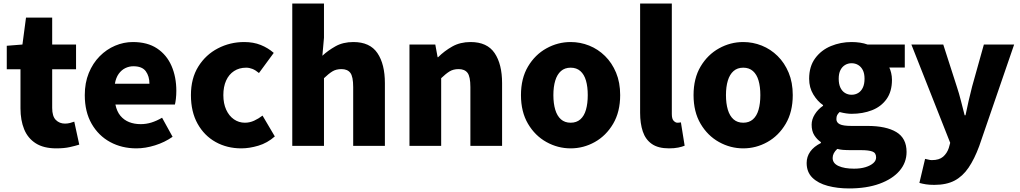

<svg xmlns="http://www.w3.org/2000/svg" viewBox="-20 -819 5727 1078"><path d="M296 14Q225 14 180.5 -14.5Q136 -43 115.5 -93.5Q95 -144 95 -211V-430H18V-562L106 -569L126 -720H273V-569H407V-430H273V-213Q273 -166 293.5 -145.5Q314 -125 345 -125Q359 -125 373 -128.5Q387 -132 397 -136L425 -7Q403 0 371.5 7Q340 14 296 14Z M746 14Q664 14 598.5 -21.5Q533 -57 494.5 -124Q456 -191 456 -285Q456 -354 478.5 -409Q501 -464 539.5 -503Q578 -542 626.5 -562.5Q675 -583 726 -583Q808 -583 862 -547Q916 -511 943 -449Q970 -387 970 -309Q970 -285 967.5 -264Q965 -243 962 -232H628Q636 -193 656 -169Q676 -145 705 -133.5Q734 -122 770 -122Q801 -122 830 -131Q859 -140 890 -158L949 -51Q905 -20 850.5 -3Q796 14 746 14ZM625 -349H819Q819 -391 798.5 -419Q778 -447 729 -447Q705 -447 683.5 -436.5Q662 -426 646.5 -404.5Q631 -383 625 -349Z M1335 14Q1255 14 1191 -21.5Q1127 -57 1089.5 -124Q1052 -191 1052 -285Q1052 -379 1093.5 -445.5Q1135 -512 1203.5 -547.5Q1272 -583 1351 -583Q1403 -583 1444 -566.5Q1485 -550 1517 -522L1434 -409Q1415 -425 1397.5 -432Q1380 -439 1362 -439Q1323 -439 1294 -420Q1265 -401 1249.5 -366.5Q1234 -332 1234 -285Q1234 -238 1250 -203Q1266 -168 1293.5 -149Q1321 -130 1355 -130Q1382 -130 1407 -141.5Q1432 -153 1454 -170L1523 -53Q1481 -16 1430.5 -1Q1380 14 1335 14Z M1621 0V-799H1799V-607L1790 -506Q1821 -535 1863.5 -559Q1906 -583 1964 -583Q2057 -583 2099 -521Q2141 -459 2141 -352V0H1963V-330Q1963 -389 1947 -410Q1931 -431 1897 -431Q1867 -431 1846 -418Q1825 -405 1799 -380V0Z M2279 0V-569H2424L2437 -498H2440Q2475 -533 2519.5 -558Q2564 -583 2622 -583Q2715 -583 2757 -521Q2799 -459 2799 -352V0H2621V-330Q2621 -389 2605 -410Q2589 -431 2555 -431Q2525 -431 2504 -418Q2483 -405 2457 -380V0Z M3184 14Q3112 14 3048 -21.5Q2984 -57 2944.5 -124Q2905 -191 2905 -285Q2905 -379 2944.5 -445.5Q2984 -512 3048 -547.5Q3112 -583 3184 -583Q3238 -583 3288 -563Q3338 -543 3377 -504.5Q3416 -466 3439 -411Q3462 -356 3462 -285Q3462 -191 3422.5 -124Q3383 -57 3319.5 -21.5Q3256 14 3184 14ZM3184 -130Q3217 -130 3238.5 -149Q3260 -168 3270 -203Q3280 -238 3280 -285Q3280 -332 3270 -366.5Q3260 -401 3238.5 -420Q3217 -439 3184 -439Q3151 -439 3129.5 -420Q3108 -401 3097.5 -366.5Q3087 -332 3087 -285Q3087 -238 3097.5 -203Q3108 -168 3129.5 -149Q3151 -130 3184 -130Z M3736 14Q3675 14 3639.5 -11Q3604 -36 3589 -81Q3574 -126 3574 -185V-799H3752V-179Q3752 -151 3762.5 -140.5Q3773 -130 3783 -130Q3788 -130 3792 -130.5Q3796 -131 3803 -132L3824 -1Q3810 5 3788 9.5Q3766 14 3736 14Z M4153 14Q4081 14 4017 -21.5Q3953 -57 3913.5 -124Q3874 -191 3874 -285Q3874 -379 3913.5 -445.5Q3953 -512 4017 -547.5Q4081 -583 4153 -583Q4207 -583 4257 -563Q4307 -543 4346 -504.5Q4385 -466 4408 -411Q4431 -356 4431 -285Q4431 -191 4391.5 -124Q4352 -57 4288.5 -21.5Q4225 14 4153 14ZM4153 -130Q4186 -130 4207.5 -149Q4229 -168 4239 -203Q4249 -238 4249 -285Q4249 -332 4239 -366.5Q4229 -401 4207.5 -420Q4186 -439 4153 -439Q4120 -439 4098.5 -420Q4077 -401 4066.5 -366.5Q4056 -332 4056 -285Q4056 -238 4066.5 -203Q4077 -168 4098.5 -149Q4120 -130 4153 -130Z M4747 239Q4682 239 4627.5 224.5Q4573 210 4541 178.5Q4509 147 4509 96Q4509 61 4529 32.5Q4549 4 4589 -16V-21Q4567 -36 4552 -59.5Q4537 -83 4537 -119Q4537 -149 4555 -177.5Q4573 -206 4601 -225V-229Q4570 -250 4546.5 -288.5Q4523 -327 4523 -377Q4523 -446 4557 -492Q4591 -538 4645.5 -560.5Q4700 -583 4761 -583Q4786 -583 4809 -579.5Q4832 -576 4851 -569H5060V-440H4973Q4979 -428 4983.5 -409.5Q4988 -391 4988 -371Q4988 -305 4957.5 -262.5Q4927 -220 4875.5 -200Q4824 -180 4761 -180Q4747 -180 4730 -182.5Q4713 -185 4694 -190Q4685 -181 4680.5 -173Q4676 -165 4676 -150Q4676 -131 4695 -121.5Q4714 -112 4760 -112H4850Q4955 -112 5012.5 -77.5Q5070 -43 5070 34Q5070 94 5030.5 140Q4991 186 4918.5 212.5Q4846 239 4747 239ZM4761 -287Q4782 -287 4798.5 -297Q4815 -307 4824.5 -327Q4834 -347 4834 -377Q4834 -406 4824.5 -425Q4815 -444 4798.5 -454Q4782 -464 4761 -464Q4741 -464 4724.5 -454Q4708 -444 4698.5 -425Q4689 -406 4689 -377Q4689 -347 4698.5 -327Q4708 -307 4724.5 -297Q4741 -287 4761 -287ZM4775 128Q4812 128 4839.5 119.5Q4867 111 4883 97Q4899 83 4899 65Q4899 39 4877.5 31.5Q4856 24 4816 24H4762Q4731 24 4713 22.5Q4695 21 4681 17Q4668 29 4661.5 41.5Q4655 54 4655 68Q4655 98 4688 113Q4721 128 4775 128Z M5226 219Q5198 219 5179 216Q5160 213 5142 208L5174 73Q5182 74 5192 77Q5202 80 5212 80Q5253 80 5275 61Q5297 42 5307 12L5315 -17L5097 -569H5276L5352 -333Q5365 -294 5375 -254Q5385 -214 5396 -172H5401Q5409 -213 5418.5 -253Q5428 -293 5438 -333L5504 -569H5674L5478 1Q5451 74 5418 122.5Q5385 171 5339.5 195Q5294 219 5226 219Z"/></svg>

Font: Noto Sans KR Thin Black
Style: Regular
Weight: 900
Version: Version 2.004-H2;hotconv 1.0.118;makeotfexe 2.5.65603